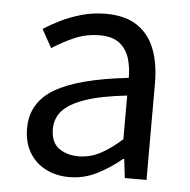

<svg xmlns="http://www.w3.org/2000/svg" viewBox="-45 -602 654 660"><g transform="rotate(5 281.5 -272.0)"><path d="M217.2 13.4Q171.9 13.4 136.1 -4.9Q100.2 -23.2 79.4 -57.9Q58.6 -92.5 58.6 -141.3Q58.6 -230.1 138.5 -277.5Q218.3 -325 391.7 -344.2Q392.1 -379.4 382.8 -410.5Q373.5 -441.7 349.2 -461.5Q324.9 -481.3 280 -481.3Q232.6 -481.3 191.1 -462.8Q149.7 -444.3 117 -422.7L81.9 -486Q107 -502.3 139.8 -518.5Q172.6 -534.7 211.9 -545.7Q251.1 -556.8 294.5 -556.8Q361.2 -556.8 402.8 -529.1Q444.3 -501.4 463.7 -451.5Q483.1 -401.6 483.1 -334V0H408.2L400.5 -64.9H396.7Q358.6 -32.7 313.3 -9.7Q267.9 13.4 217.2 13.4ZM242.8 -60.6Q282 -60.6 317.3 -79Q352.5 -97.4 391.7 -132.4V-283.2Q300.7 -273.1 246.8 -254.3Q193 -235.5 170 -209.1Q147.1 -182.6 147.1 -147.4Q147.1 -100.4 174.9 -80.5Q202.6 -60.6 242.8 -60.6Z"/></g></svg>

Font: Noto Sans SC Thin
Style: Regular
Weight: 100
Designer: Ryoko NISHIZUKA 西塚涼子 (kana, bopomofo & ideographs); Paul D. Hunt (Latin, Greek & Cyrillic); Sandoll Communications 산돌커뮤니
Foundry: Adobe
Version: Version 2.004-H2;hotconv 1.0.118;makeotfexe 2.5.65603